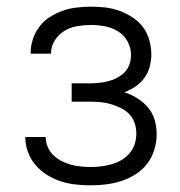

<svg xmlns="http://www.w3.org/2000/svg" viewBox="-20 -548 540 576"><path d="M253 8Q230 8 207 5.5Q184 3 162.5 -4Q141 -11 121.5 -23Q102 -35 87 -52.5Q72 -70 64 -91.5Q56 -113 56 -136V-137H117Q117 -122 123 -107.5Q129 -93 140 -82.5Q151 -72 164.5 -65Q178 -58 192.5 -54Q207 -50 222.5 -48.5Q238 -47 253 -47Q269 -47 284.5 -49Q300 -51 315.5 -55.5Q331 -60 344.5 -68Q358 -76 368.5 -88Q379 -100 384 -115.5Q389 -131 389 -147Q389 -163 384 -178.5Q379 -194 368 -205.5Q357 -217 342.5 -224Q328 -231 313 -235.5Q298 -240 282 -241.5Q266 -243 250 -243H195V-298H250Q264 -298 278 -299.5Q292 -301 305.5 -304.5Q319 -308 332 -315Q345 -322 354.5 -332Q364 -342 368.5 -355.5Q373 -369 373 -384Q373 -405 362.5 -424Q352 -443 334 -454Q316 -465 295 -469Q274 -473 253 -473Q232 -473 211.5 -469.5Q191 -466 173.5 -455.5Q156 -445 144.5 -427Q133 -409 133 -388V-387H72V-390Q72 -411 79 -431.5Q86 -452 99 -469Q112 -486 130.5 -497.5Q149 -509 169 -516Q189 -523 210.5 -525.5Q232 -528 253 -528Q275 -528 296.5 -525.5Q318 -523 338.5 -515.5Q359 -508 377.5 -496Q396 -484 409 -466.5Q422 -449 428 -427.5Q434 -406 434 -384Q434 -366 429 -347.5Q424 -329 413 -314Q402 -299 386.5 -288.5Q371 -278 353 -271Q373 -265 391.5 -253.5Q410 -242 424 -225.5Q438 -209 444 -188Q450 -167 450 -146Q450 -122 443 -99Q436 -76 422 -57.5Q408 -39 388 -26Q368 -13 345.5 -5.5Q323 2 299.5 5Q276 8 253 8Z"/></svg>

Font: Iosevka Curly Light
Style: Regular
Weight: 300
Monospace: yes
Designer: Belleve Invis
Foundry: Belleve Invis
Version: Version 22.1.2; ttfautohint (v1.8.4)